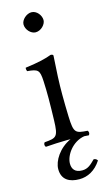

<svg xmlns="http://www.w3.org/2000/svg" viewBox="-130 -692 526 936"><g transform="rotate(-15 133.5 -223.5)"><path d="M259 135C255 128 249 124 240 124C218 146 202 162 173 162C136 162 123 141 123 115C123 73 163.8 13.6 224.8 3.5C233.2 4 241 4.5 248 5C254 -1 254 -12 248 -18C187 -22 179 -25 176 -109C174.9 -139 174 -189.5 174 -219.5C174 -249.5 174.5 -281 176 -311.3C178.5 -360.9 182 -415 182 -415C182 -419 177 -422 169 -422C140.5 -411 105 -402 36 -393C34 -387 36 -381 38 -375C92.5 -369.9 100 -365 103 -307C104.5 -277 105 -250.5 105 -220.5C105 -190.5 103.9 -139 103 -109C100.5 -26 92 -23 31 -18C25 -12 25 -1 31 5C57 3 110.3 0 140 0C145.2 0 150.8 0 156.8 0.2C96.6 27.2 61 84.6 61 126C61 180 99 200 149 200C190 200 230 180 259 135ZM80 -599C80 -573 104 -547 128 -547C156 -547 180 -573.9 180 -595C180 -619 159 -647 132 -647C108 -647 80 -623 80 -599Z"/></g></svg>

Font: Libertinus Serif Display
Style: Regular
Weight: 400
Designer: Philipp H. Poll
Foundry: Khaled Hosny
Version: Version 6.1